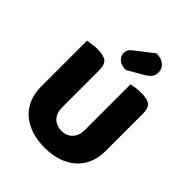

<svg xmlns="http://www.w3.org/2000/svg" viewBox="-237 -983 1137 1137"><g transform="rotate(45 332.0 -414.0)"><path d="M332 18Q269 18 219 1Q169 -16 134 -47.5Q99 -79 80.5 -123.5Q62 -168 62 -222V-608Q74 -610 97 -613.5Q120 -617 143 -617Q193 -617 215 -600Q237 -583 237 -534V-225Q237 -177 263.5 -150Q290 -123 332 -123Q374 -123 400.5 -150Q427 -177 427 -225V-608Q439 -610 462 -613.5Q485 -617 508 -617Q558 -617 580 -600Q602 -583 602 -534V-222Q602 -168 583.5 -123.5Q565 -79 530 -47.5Q495 -16 445 1Q395 18 332 18ZM406 -846Q448 -846 471.5 -825.5Q495 -805 495 -775Q495 -755 485.5 -739Q476 -723 448 -706L348 -648Q308 -648 287.5 -666Q267 -684 267 -708Q267 -720 270.5 -731Q274 -742 290 -756Z"/></g></svg>

Font: Baloo Da 2 ExtraBold
Style: Regular
Weight: 800
Designer: Noopur Datye, Sulekha Rajkumar and Ek Type
Foundry: Ek Type
Version: Version 1.640;hotconv 1.0.111;makeotfexe 2.5.65597; ttfautoh